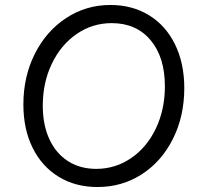

<svg xmlns="http://www.w3.org/2000/svg" viewBox="-20 -736 797 772"><path d="M74 -316Q74 -428 120 -519.5Q166 -611 246 -663.5Q326 -716 424 -716Q512 -716 579.5 -674.5Q647 -633 684 -557Q721 -481 721 -382Q721 -269 675.5 -178Q630 -87 550.5 -35.5Q471 16 372 16Q283 16 215.5 -25.5Q148 -67 111 -142Q74 -217 74 -316ZM367 -57Q444 -57 507.5 -100.5Q571 -144 607 -220Q643 -296 643 -389Q643 -506 585.5 -574.5Q528 -643 429 -643Q352 -643 288.5 -599.5Q225 -556 188.5 -480Q152 -404 152 -311Q152 -234 178.5 -176.5Q205 -119 253.5 -88Q302 -57 367 -57Z"/></svg>

Font: MedMera Sans
Style: Italic
Weight: 400
Italic angle: -11°
Designer: Kasper Nordkvist
Foundry: UNCUT.wtf
Version: Version 1.300